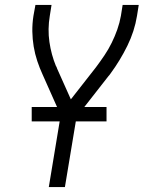

<svg xmlns="http://www.w3.org/2000/svg" viewBox="-20 -550 640 775"><path d="M177 205 225 -85 152 -249Q140 -275 130.5 -303.5Q121 -332 116 -362Q111 -392 110.5 -423Q110 -454 115 -486L123 -530H188L181 -486Q172 -432 179.5 -380.5Q187 -329 206 -283L207 -282Q208 -280 209 -277.5Q210 -275 211 -272L266 -149L367 -278Q385 -302 401.5 -326.5Q418 -351 431 -377.5Q444 -404 453.5 -431Q463 -458 468 -486L475 -530H540L533 -486Q523 -424 494 -365Q465 -306 426 -253Q424 -250 422 -247.5Q420 -245 418 -243L289 -78L242 205ZM108 -60V-118H410V-60Z"/></svg>

Font: Iosevka Curly LtExObl
Style: Regular
Weight: 300
Width: 7
Italic angle: -9°
Monospace: yes
Designer: Belleve Invis
Foundry: Belleve Invis
Version: Version 11.1.0; ttfautohint (v1.8.3)